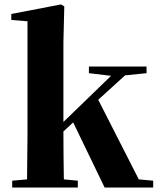

<svg xmlns="http://www.w3.org/2000/svg" viewBox="-20 -846 713 866"><path d="M381 -516 481 -504 356 -383 266 -296V-656L270 -817L255 -826L31 -783V-756L104 -750V-238L102 -37L35 -31V0H331V-31L268 -37C267 -94 266 -187 266 -246V-253L310 -294L452 0H671V-31L606 -37L423 -396L544 -506L641 -516V-546H381Z"/></svg>

Font: Noto Serif CJK HK Black
Style: Regular
Weight: 900
Designer: Ryoko NISHIZUKA 西塚涼子 (kana & ideographs); Frank Grießhammer (Latin, Greek & Cyrillic); Wenlong ZHANG 张文龙 (bopomofo); San
Foundry: Adobe
Version: Version 2.001;hotconv 1.1.0;makeotfexe 2.6.0